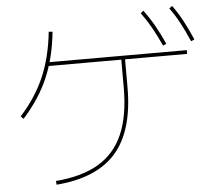

<svg xmlns="http://www.w3.org/2000/svg" viewBox="-59 -919 1117 1017"><g transform="rotate(-5 500.0 -410.0)"><path d="M199 15Q338 4 426.5 -48.5Q515 -101 557.5 -199Q600 -297 600 -445V-605H620V-445Q620 -216 518 -99Q416 18 201 35ZM43 -342Q127 -435 171.5 -538.5Q216 -642 230 -776L250 -774Q236 -636 190 -530Q144 -424 57 -328ZM206 -595V-615H950V-595ZM827 -650Q801 -707 776.5 -750Q752 -793 724 -831L739 -843Q771 -800 796 -755.5Q821 -711 845 -658ZM977 -660Q952 -717 928.5 -761Q905 -805 877 -843L893 -855Q924 -812 948 -766.5Q972 -721 995 -668Z"/></g></svg>

Font: M PLUS 2 Thin Thin
Style: Regular
Weight: 250
Version: Version 1.001